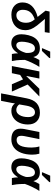

<svg xmlns="http://www.w3.org/2000/svg" viewBox="1332 -2108 984 3688"><g transform="rotate(90 1824.0 -264.0)"><path d="M272 -86.4Q338.9 -86.4 378.2 -137.2Q417.5 -188 417.5 -272.5Q417.5 -318.8 402.3 -358.6Q387.2 -398.4 351.1 -439.5Q288.6 -416 258.1 -394Q227.5 -372.1 208.3 -345.7Q189 -319.3 178.7 -285.9Q168.5 -252.4 168.5 -210Q168.5 -153.8 196.3 -120.1Q224.1 -86.4 272 -86.4ZM417.5 -631.8 380.4 -633.8Q369.1 -634.3 359.1 -634.8Q349.1 -635.3 343.3 -635.7L468.8 -484.4Q521.5 -414.6 540.5 -364.5Q559.6 -314.5 559.6 -262.2Q559.6 -137.7 478 -64.2Q396.5 9.3 260.3 9.3Q154.3 9.3 90.6 -49.1Q26.9 -107.4 26.9 -202.6Q26.9 -421.4 305.2 -494.6L184.6 -647L202.1 -724.6H611.8L598.1 -631.8Z M909.2 -537.6Q978 -537.6 1020.5 -504.6Q1063 -471.7 1074.2 -413.6H1075.2Q1083 -434.6 1101.8 -472.4Q1120.6 -510.3 1132.3 -528.3H1265.1Q1231.9 -480 1191.4 -396.5Q1150.9 -313 1130.4 -251Q1130.4 -199.7 1132.6 -159.9Q1134.8 -120.1 1138.2 -89.4Q1141.6 -58.6 1152.8 0H1017.1Q1004.4 -61 1004.4 -109.9V-117.2H1002.4Q957 -46.4 911.1 -18.1Q865.2 10.3 808.1 10.3Q726.6 10.3 682.4 -41Q638.2 -92.3 638.2 -183.1Q638.2 -246.6 656.2 -318.6Q674.3 -390.6 708.5 -439.9Q742.7 -489.3 792 -513.4Q841.3 -537.6 909.2 -537.6ZM911.1 -442.9Q867.7 -442.9 840.1 -410.9Q812.5 -378.9 796.6 -312.5Q780.8 -246.1 780.8 -189Q780.8 -85 852.1 -85Q893.6 -85 931.9 -132.8Q970.2 -180.7 996.1 -269.5L997.1 -300.8Q997.1 -368.7 975.6 -405.8Q954.1 -442.9 911.1 -442.9ZM906.7 -577.6 909.7 -593.8 971.2 -736.3H1096.7L1093.3 -718.3L958 -577.6Z M1598.1 0 1505.4 -214.4 1419.4 -159.2 1385.7 0H1248.5L1351.6 -528.3H1488.8L1439 -273.9L1685.5 -528.3H1833L1603.5 -302.7L1738.8 0Z M2146.5 -538.6Q2250.5 -538.6 2310.8 -477.8Q2371.1 -417 2371.1 -308.6Q2371.1 -218.3 2338.1 -145Q2305.2 -71.8 2245.1 -31Q2185.1 9.8 2109.4 9.8Q2057.6 9.8 2024.4 -7.6Q1991.2 -24.9 1968.3 -57.1H1966.3L1957.5 0L1917 207.5H1773.4L1868.7 -283.7Q1894 -414.1 1962.9 -476.3Q2031.7 -538.6 2146.5 -538.6ZM2138.2 -443.8Q2039.1 -443.8 2009.8 -279.3L1985.4 -141.6Q2003.9 -115.2 2032 -100.1Q2060.1 -85 2092.3 -85Q2152.8 -85 2190.9 -148.9Q2229 -212.9 2229 -311Q2229 -375.5 2204.8 -409.7Q2180.7 -443.8 2138.2 -443.8Z M2652.3 -528.3 2595.7 -246.6Q2588.4 -211.9 2588.4 -175.3Q2588.4 -137.2 2608.4 -114.3Q2628.4 -91.3 2670.4 -91.3Q2814 -91.3 2814 -380.4Q2814 -459.5 2792.5 -528.3H2932.1Q2950.7 -466.3 2950.7 -390.1Q2950.7 -270 2914.6 -177.7Q2878.4 -85.4 2812.7 -37.8Q2747.1 9.8 2657.7 9.8Q2557.1 9.8 2504.4 -34.4Q2451.7 -78.6 2451.7 -164.6Q2451.7 -198.7 2458 -236.8L2515.6 -528.3Z M3292 -537.6Q3360.8 -537.6 3403.3 -504.6Q3445.8 -471.7 3457 -413.6H3458Q3465.8 -434.6 3484.6 -472.4Q3503.4 -510.3 3515.1 -528.3H3647.9Q3614.7 -480 3574.2 -396.5Q3533.7 -313 3513.2 -251Q3513.2 -199.7 3515.4 -159.9Q3517.6 -120.1 3521 -89.4Q3524.4 -58.6 3535.6 0H3399.9Q3387.2 -61 3387.2 -109.9V-117.2H3385.3Q3339.8 -46.4 3293.9 -18.1Q3248 10.3 3190.9 10.3Q3109.4 10.3 3065.2 -41Q3021 -92.3 3021 -183.1Q3021 -246.6 3039.1 -318.6Q3057.1 -390.6 3091.3 -439.9Q3125.5 -489.3 3174.8 -513.4Q3224.1 -537.6 3292 -537.6ZM3293.9 -442.9Q3250.5 -442.9 3222.9 -410.9Q3195.3 -378.9 3179.4 -312.5Q3163.6 -246.1 3163.6 -189Q3163.6 -85 3234.9 -85Q3276.4 -85 3314.7 -132.8Q3353 -180.7 3378.9 -269.5L3379.9 -300.8Q3379.9 -368.7 3358.4 -405.8Q3336.9 -442.9 3293.9 -442.9ZM3289.6 -577.6 3292.5 -593.8 3354 -736.3H3479.5L3476.1 -718.3L3340.8 -577.6Z"/></g></svg>

Font: Liberation Sans
Style: Bold Italic
Weight: 700
Italic angle: -12°
Designer: Steve Matteson
Foundry: Ascender Corporation
Version: Version 2.1.5